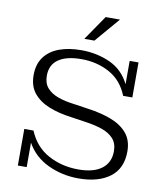

<svg xmlns="http://www.w3.org/2000/svg" viewBox="-97 -978 915 1069"><g transform="rotate(10 360.5 -443.5)"><path d="M317 -759 413 -899H494L374 -759ZM75 0V-207H127Q163 -120 239.5 -78.5Q316 -37 410 -37Q496 -37 542 -72Q588 -107 588 -171Q588 -216 563.5 -242.5Q539 -269 498 -283Q457 -297 407 -304L320 -317Q250 -326 194.5 -348Q139 -370 106.5 -409.5Q74 -449 74 -511Q74 -574 104.5 -614.5Q135 -655 188.5 -674.5Q242 -694 313 -694Q400 -694 474.5 -660.5Q549 -627 587 -550V-682H637V-484H585Q552 -567 481 -606Q410 -645 322 -645Q238 -645 192.5 -614Q147 -583 147 -521Q147 -478 170 -452Q193 -426 232 -412Q271 -398 320 -392L407 -379Q480 -369 537.5 -347Q595 -325 628.5 -285.5Q662 -246 662 -183Q662 -86 596.5 -37Q531 12 419 12Q327 12 247 -25.5Q167 -63 125 -138V0Z"/></g></svg>

Font: Montagu Slab 16pt Light
Style: Regular
Weight: 300
Designer: Florian Karsten
Foundry: Florian Karsten
Version: Version 1.000; ttfautohint (v1.8.3)